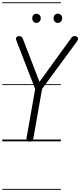

<svg xmlns="http://www.w3.org/2000/svg" viewBox="-25 -1250 710 1698"><path d="M235.5 2.5Q219.5 2.5 213.5 -6Q207.5 -14.5 209.5 -28.5L286 -462.5L122 -886.5Q118.5 -896 117.2 -899.8Q116 -903.5 116 -909Q116 -917.5 123.8 -924.2Q131.5 -931 142.5 -931Q157 -931 165.2 -924.5Q173.5 -918 177.5 -906L324 -526L606 -915.5Q613 -925 620.5 -928Q628 -931 638 -931Q645 -931 651.2 -927.8Q657.5 -924.5 661.5 -919.2Q665.5 -914 665.5 -907.5Q665.5 -898.5 654.5 -882L347 -463.5L270.5 -29Q268 -18 262 -7.8Q256 2.5 235.5 2.5ZM235.5 2.5Q219.5 2.5 213.5 -6Q207.5 -14.5 209.5 -28.5L286 -462.5L122 -886.5Q118.5 -896 117.2 -899.8Q116 -903.5 116 -909Q116 -917.5 123.8 -924.2Q131.5 -931 142.5 -931Q157 -931 165.2 -924.5Q173.5 -918 177.5 -906L324 -526L606 -915.5Q613 -925 620.5 -928Q628 -931 638 -931Q645 -931 651.2 -927.8Q657.5 -924.5 661.5 -919.2Q665.5 -914 665.5 -907.5Q665.5 -898.5 654.5 -882L347 -463.5L270.5 -29Q268 -18 262 -7.8Q256 2.5 235.5 2.5ZM485.5 -1047Q469.5 -1047 459 -1059Q448.5 -1071 448.5 -1088.5Q448.5 -1104.5 458.5 -1116.8Q468.5 -1129 485.5 -1129Q502 -1129 513.5 -1118Q525 -1107 525 -1088.5Q525 -1071.5 513.8 -1059.2Q502.5 -1047 485.5 -1047ZM296 -1047.5Q280.5 -1047.5 270.2 -1059.5Q260 -1071.5 260 -1088.5Q260 -1104.5 270 -1116.5Q280 -1128.5 296 -1128.5Q312.5 -1128.5 324 -1117.5Q335.5 -1106.5 335.5 -1088.5Q335.5 -1071.5 324.5 -1059.5Q313.5 -1047.5 296 -1047.5ZM-5 420.5H513.5V428.5H-5ZM-5 -16H513.5V0H-5ZM-5 -505.5H513.5V-497.5H-5ZM-5 -1230H513.5V-1222H-5Z"/></svg>

Font: Edu VIC WA NT Pre Guide
Style: Regular
Weight: 400
Designer: Tina and Corey Anderson, Eben Sorkin, Mirko Velimirovic
Foundry: Google for Education
Version: Version 1.000